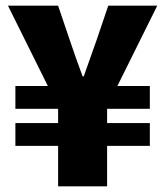

<svg xmlns="http://www.w3.org/2000/svg" viewBox="-20 -654 580 674"><path d="M184 0H356V-142H506V-222H356V-272H506V-352H392L532 -634H360L320 -516C305 -473 289 -429 274 -386H270C254 -428 239 -472 224 -516L184 -634H8L148 -352H34V-272H184V-222H34V-142H184Z"/></svg>

Font: Giro Sans Black
Style: Regular
Weight: 900
Designer: Paul D. Hunt
Foundry: Adobe Systems Incorporated
Version: Version 1.000;PS 1.0;hotconv 1.0.88;makeotf.lib2.5.647800